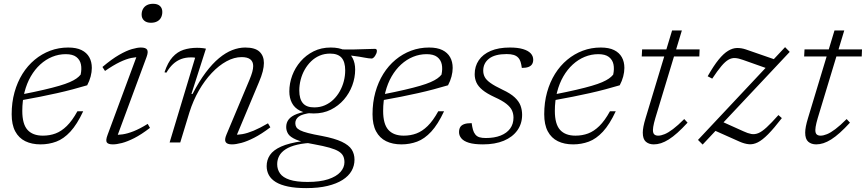

<svg xmlns="http://www.w3.org/2000/svg" viewBox="-20 -751 4564 1012"><path d="M326.5 -465.5Q289.5 -465.5 255.2 -451.5Q221 -437.5 192.2 -411.2Q163.5 -385 142.2 -348.2Q121 -311.5 109.2 -265.5Q97.5 -219.5 97.5 -166.5Q97.5 -97 125 -66.5Q152.5 -36 206 -36Q242 -36 272.8 -47.5Q303.5 -59 332 -86.8Q360.5 -114.5 388 -164.5H418.5Q386 -95 350.8 -57Q315.5 -19 276.5 -4.5Q237.5 10 194 10Q147.5 10 113.2 -6.8Q79 -23.5 60.2 -58.8Q41.5 -94 41.5 -149Q41.5 -211 56.5 -264.8Q71.5 -318.5 98.5 -361.8Q125.5 -405 162.8 -436Q200 -467 244.8 -483.8Q289.5 -500.5 339.5 -500.5Q382.5 -500.5 409.8 -487Q437 -473.5 450.5 -449.5Q464 -425.5 464 -393Q464 -371.5 457.8 -347.8Q451.5 -324 439.5 -301.5Q402.5 -290.5 363 -280Q323.5 -269.5 281 -260Q238.5 -250.5 192 -241.2Q145.5 -232 95 -223L96 -253.5Q162.5 -266.5 210.8 -277.8Q259 -289 292.2 -298.8Q325.5 -308.5 347.2 -318Q369 -327.5 382.5 -337Q396 -346.5 405 -357.5Q411.5 -387.5 406.5 -411.8Q401.5 -436 382.2 -450.8Q363 -465.5 326.5 -465.5Z M547 -40 705.5 -468 719.5 -449.5Q698.5 -451 672 -445.5Q645.5 -440 611.5 -423.8Q577.5 -407.5 533.5 -377L520 -398Q569 -439.5 607.8 -461.8Q646.5 -484 675.2 -492.2Q704 -500.5 722.5 -500.5Q748.5 -500.5 755.5 -489Q762.5 -477.5 752.5 -450.5L593 -19.5L579 -41Q599.5 -39 625.8 -42.8Q652 -46.5 684.8 -59.5Q717.5 -72.5 758.5 -98L770.5 -77Q725 -42 688 -23.2Q651 -4.5 622.8 2.8Q594.5 10 575 10Q550 10 543 -0.5Q536 -11 547 -40ZM726.5 -674Q726.5 -691 733.8 -704Q741 -717 754.5 -724Q768 -731 787 -731Q810.5 -731 823 -719.5Q835.5 -708 835.5 -688Q835.5 -671 828.5 -658Q821.5 -645 808 -638Q794.5 -631 775.5 -631Q752.5 -631 739.5 -642.8Q726.5 -654.5 726.5 -674Z M857 -368 847 -370Q864.5 -422.5 889.8 -450.2Q915 -478 947.5 -488.5Q980 -499 1019 -499Q1027 -499 1035.2 -498.5Q1043.5 -498 1051.5 -497Q1059.5 -496 1065.5 -494.5L989 -256H995Q1029.5 -322.5 1064.5 -369Q1099.5 -415.5 1134.5 -444.5Q1169.5 -473.5 1204.2 -487Q1239 -500.5 1272.5 -500.5Q1324.5 -500.5 1347.8 -478.5Q1371 -456.5 1371 -419Q1371 -399.5 1364.8 -374.5Q1358.5 -349.5 1344.5 -317L1220 -20L1211 -41Q1231.5 -39.5 1257.5 -44Q1283.5 -48.5 1316.8 -62.2Q1350 -76 1392.5 -101L1405 -80Q1358 -44.5 1319.8 -25Q1281.5 -5.5 1252.2 2.2Q1223 10 1202.5 10Q1177 10 1169.5 -2.2Q1162 -14.5 1174 -42.5L1295 -330.5Q1305 -354.5 1309.8 -372Q1314.5 -389.5 1314.5 -403Q1314.5 -426 1299.5 -438Q1284.5 -450 1253.5 -450Q1214.5 -450 1174 -428Q1133.5 -406 1096 -366.2Q1058.5 -326.5 1028.2 -273.8Q998 -221 978.5 -159L930 0H874L1008.5 -446.5Q1004.5 -448 998.5 -448.2Q992.5 -448.5 986.5 -448.5Q958 -448.5 934.8 -439.8Q911.5 -431 892.2 -413.2Q873 -395.5 857 -368Z M1939 -442.5Q1931.5 -442.5 1922.5 -443.8Q1913.5 -445 1901.5 -447.2Q1889.5 -449.5 1873.2 -452.2Q1857 -455 1835 -457.5Q1813 -460 1783 -461.5L1760.5 -491.5Q1802.5 -489.5 1840.8 -490.2Q1879 -491 1909 -492.2Q1939 -493.5 1956.5 -493.5Q1961.5 -493.5 1964 -490.8Q1966.5 -488 1966.5 -483Q1966.5 -476.5 1963.8 -469.5Q1961 -462.5 1956.8 -456.2Q1952.5 -450 1947.8 -446.2Q1943 -442.5 1939 -442.5ZM1637 -185Q1667 -185 1692.2 -196Q1717.5 -207 1737.2 -226Q1757 -245 1771 -270Q1785 -295 1792.2 -323Q1799.5 -351 1799.5 -380Q1799.5 -425 1780.2 -446.8Q1761 -468.5 1720 -468.5Q1690 -468.5 1664.8 -457.8Q1639.5 -447 1619.8 -427.8Q1600 -408.5 1586 -383.8Q1572 -359 1564.8 -330.8Q1557.5 -302.5 1557.5 -274Q1557.5 -229 1576.8 -206.8Q1596 -184.5 1637 -185ZM1723 -500.5Q1768 -500.5 1796.5 -485.8Q1825 -471 1838.5 -445Q1852 -419 1852 -384.5Q1852 -342 1836.8 -300.8Q1821.5 -259.5 1792.8 -226.2Q1764 -193 1724 -173Q1684 -153 1634 -153Q1589 -153 1560.5 -167.8Q1532 -182.5 1518.5 -208.8Q1505 -235 1505 -269Q1505 -311.5 1520.2 -352.8Q1535.5 -394 1564.2 -427.2Q1593 -460.5 1633 -480.5Q1673 -500.5 1723 -500.5ZM1594 240.5Q1538 240.5 1498.5 232.2Q1459 224 1434 208.8Q1409 193.5 1397.2 172Q1385.5 150.5 1385.5 124.5Q1385.5 92 1403 66Q1420.5 40 1461.8 21.5Q1503 3 1574 -7L1596.5 -19.5L1642.5 1Q1586 2.5 1547.5 11.5Q1509 20.5 1485.5 35.8Q1462 51 1451.5 71Q1441 91 1441 114.5Q1441 142 1456 163.2Q1471 184.5 1506.2 196.2Q1541.5 208 1601 208Q1666.5 208 1709.8 193.8Q1753 179.5 1774.2 155.8Q1795.5 132 1795.5 104Q1795.5 85.5 1789 71.8Q1782.5 58 1765.5 47.2Q1748.5 36.5 1717 27.5Q1685.5 18.5 1636 9.5Q1572 -1.5 1540.5 -15.2Q1509 -29 1498.8 -45.5Q1488.5 -62 1488.5 -81.5Q1488.5 -105 1502 -122Q1515.5 -139 1544.8 -150.2Q1574 -161.5 1620.5 -167.5L1624 -156.5Q1573 -150.5 1554.8 -136.5Q1536.5 -122.5 1536.5 -102Q1536.5 -90 1541.8 -81Q1547 -72 1561.5 -64.5Q1576 -57 1603.8 -49.8Q1631.5 -42.5 1676.5 -34.5Q1744 -21.5 1781.5 -3.8Q1819 14 1833.8 37.2Q1848.5 60.5 1848.5 90.5Q1848.5 122.5 1833 149.8Q1817.5 177 1785.8 197.2Q1754 217.5 1706.2 229Q1658.5 240.5 1594 240.5Z M2228.5 -465.5Q2191.5 -465.5 2157.2 -451.5Q2123 -437.5 2094.2 -411.2Q2065.5 -385 2044.2 -348.2Q2023 -311.5 2011.2 -265.5Q1999.5 -219.5 1999.5 -166.5Q1999.5 -97 2027 -66.5Q2054.5 -36 2108 -36Q2144 -36 2174.8 -47.5Q2205.5 -59 2234 -86.8Q2262.5 -114.5 2290 -164.5H2320.5Q2288 -95 2252.8 -57Q2217.5 -19 2178.5 -4.5Q2139.5 10 2096 10Q2049.5 10 2015.2 -6.8Q1981 -23.5 1962.2 -58.8Q1943.5 -94 1943.5 -149Q1943.5 -211 1958.5 -264.8Q1973.5 -318.5 2000.5 -361.8Q2027.5 -405 2064.8 -436Q2102 -467 2146.8 -483.8Q2191.5 -500.5 2241.5 -500.5Q2284.5 -500.5 2311.8 -487Q2339 -473.5 2352.5 -449.5Q2366 -425.5 2366 -393Q2366 -371.5 2359.8 -347.8Q2353.5 -324 2341.5 -301.5Q2304.5 -290.5 2265 -280Q2225.5 -269.5 2183 -260Q2140.5 -250.5 2094 -241.2Q2047.5 -232 1997 -223L1998 -253.5Q2064.5 -266.5 2112.8 -277.8Q2161 -289 2194.2 -298.8Q2227.5 -308.5 2249.2 -318Q2271 -327.5 2284.5 -337Q2298 -346.5 2307 -357.5Q2313.5 -387.5 2308.5 -411.8Q2303.5 -436 2284.2 -450.8Q2265 -465.5 2228.5 -465.5Z M2466 -102Q2469 -81 2473 -66.8Q2477 -52.5 2485.5 -42Q2494 -31.5 2507.2 -27.5Q2520.5 -23.5 2540.5 -23.5Q2586 -23.5 2618.8 -36.5Q2651.5 -49.5 2669 -73.5Q2686.5 -97.5 2686.5 -131Q2686.5 -151.5 2678.5 -169Q2670.5 -186.5 2649.2 -203.5Q2628 -220.5 2587 -239Q2546 -258 2523.2 -276.8Q2500.5 -295.5 2491.2 -316Q2482 -336.5 2482 -360Q2482 -401.5 2503.5 -433.2Q2525 -465 2566.5 -482.8Q2608 -500.5 2667.5 -500.5Q2709.5 -500.5 2736.8 -492.2Q2764 -484 2777.2 -469.8Q2790.5 -455.5 2790.5 -436Q2790.5 -422.5 2784.5 -412.8Q2778.5 -403 2765.2 -398Q2752 -393 2730.5 -393Q2728 -411 2724 -424.5Q2720 -438 2711 -447.5Q2702 -457 2687.5 -461.5Q2673 -466 2650.5 -466Q2588.5 -466 2557.8 -442Q2527 -418 2527 -378.5Q2527 -360.5 2535 -345Q2543 -329.5 2565 -313.8Q2587 -298 2629 -278Q2671 -258.5 2693.2 -237.5Q2715.5 -216.5 2723.8 -193.8Q2732 -171 2732 -146Q2732 -99 2706.8 -63.8Q2681.5 -28.5 2635.5 -9.2Q2589.5 10 2525.5 10Q2479 10 2451.5 1.5Q2424 -7 2411.8 -21.8Q2399.5 -36.5 2399.5 -54.5Q2399.5 -70 2405.5 -80.5Q2411.5 -91 2426 -96.5Q2440.5 -102 2466 -102Z M3133.5 -465.5Q3096.5 -465.5 3062.2 -451.5Q3028 -437.5 2999.2 -411.2Q2970.5 -385 2949.2 -348.2Q2928 -311.5 2916.2 -265.5Q2904.5 -219.5 2904.5 -166.5Q2904.5 -97 2932 -66.5Q2959.5 -36 3013 -36Q3049 -36 3079.8 -47.5Q3110.5 -59 3139 -86.8Q3167.5 -114.5 3195 -164.5H3225.5Q3193 -95 3157.8 -57Q3122.5 -19 3083.5 -4.5Q3044.5 10 3001 10Q2954.5 10 2920.2 -6.8Q2886 -23.5 2867.2 -58.8Q2848.5 -94 2848.5 -149Q2848.5 -211 2863.5 -264.8Q2878.5 -318.5 2905.5 -361.8Q2932.5 -405 2969.8 -436Q3007 -467 3051.8 -483.8Q3096.5 -500.5 3146.5 -500.5Q3189.5 -500.5 3216.8 -487Q3244 -473.5 3257.5 -449.5Q3271 -425.5 3271 -393Q3271 -371.5 3264.8 -347.8Q3258.5 -324 3246.5 -301.5Q3209.5 -290.5 3170 -280Q3130.5 -269.5 3088 -260Q3045.5 -250.5 2999 -241.2Q2952.5 -232 2902 -223L2903 -253.5Q2969.5 -266.5 3017.8 -277.8Q3066 -289 3099.2 -298.8Q3132.5 -308.5 3154.2 -318Q3176 -327.5 3189.5 -337Q3203 -346.5 3212 -357.5Q3218.5 -387.5 3213.5 -411.8Q3208.5 -436 3189.2 -450.8Q3170 -465.5 3133.5 -465.5Z M3362.5 -453.5 3364.5 -490.5H3667.5L3666 -453.5ZM3434 -128Q3430 -114.5 3427.2 -102.8Q3424.5 -91 3423 -82Q3421.5 -73 3421.5 -66Q3421.5 -49 3428.8 -42.5Q3436 -36 3449 -36Q3464 -36 3483 -43.8Q3502 -51.5 3527.2 -70.5Q3552.5 -89.5 3586.5 -123.5L3604 -104.5Q3575.5 -73.5 3551 -51.5Q3526.5 -29.5 3505 -16Q3483.5 -2.5 3464 3.8Q3444.5 10 3426 10Q3400.5 10 3384.2 -4Q3368 -18 3368 -52Q3368 -65.5 3371.5 -84.2Q3375 -103 3383 -129L3522.5 -590.5H3574Z M3659 -13.5 4118 -502.5 4142.5 -477.5 3683.5 11ZM3734 -336.5 3710 -349Q3741.5 -404.5 3767.8 -436.8Q3794 -469 3817.8 -483.2Q3841.5 -497.5 3864.2 -498Q3887 -498.5 3911 -490.5L4074 -434L4034 -386.5L3897 -435Q3872.5 -444 3854.5 -445Q3836.5 -446 3819.5 -436.2Q3802.5 -426.5 3782.2 -402.5Q3762 -378.5 3734 -336.5ZM3878 -4.5 3734.5 -68.5 3783 -111 3898.5 -59Q3922 -48 3940 -44.8Q3958 -41.5 3977 -49.2Q3996 -57 4021 -80Q4046 -103 4083 -144.5L4101 -128.5Q4059 -74 4028.5 -43.2Q3998 -12.5 3973.8 -0.5Q3949.5 11.5 3926.8 9.2Q3904 7 3878 -4.5Z M4218.5 -453.5 4220.5 -490.5H4523.5L4522 -453.5ZM4290 -128Q4286 -114.5 4283.2 -102.8Q4280.5 -91 4279 -82Q4277.5 -73 4277.5 -66Q4277.5 -49 4284.8 -42.5Q4292 -36 4305 -36Q4320 -36 4339 -43.8Q4358 -51.5 4383.2 -70.5Q4408.5 -89.5 4442.5 -123.5L4460 -104.5Q4431.5 -73.5 4407 -51.5Q4382.5 -29.5 4361 -16Q4339.5 -2.5 4320 3.8Q4300.5 10 4282 10Q4256.5 10 4240.2 -4Q4224 -18 4224 -52Q4224 -65.5 4227.5 -84.2Q4231 -103 4239 -129L4378.5 -590.5H4430Z"/></svg>

Font: Newsreader 9pt Light
Style: Italic
Weight: 300
Italic angle: -17°
Designer: Hugues Gentile
Foundry: Production Type
Version: Version 1.003